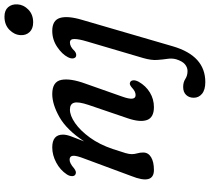

<svg xmlns="http://www.w3.org/2000/svg" viewBox="-60 -656 960 880"><g transform="rotate(-90 420.0 -216.0)"><path d="M62.5 -349.5Q53.5 -352.5 52.8 -364.2Q52 -376 60.5 -389.5Q80.5 -420 114.8 -438.2Q149 -456.5 184.5 -456.5Q243 -456.5 243 -407.5Q243 -391 234.5 -368.8Q226 -346.5 212 -310.5Q265 -390.5 323.2 -423.5Q381.5 -456.5 429 -456.5Q485.5 -456.5 493.8 -415Q502 -373.5 476.5 -304L417.5 -136.5Q395 -74.5 424 -74.5Q432.5 -74.5 440.8 -78.5Q449 -82.5 461 -93.5Q474.5 -104.5 483 -99.5Q490.5 -96.5 491.8 -85.8Q493 -75 485 -60Q466.5 -27.5 436 -9Q405.5 9.5 369 9.5Q321.5 9.5 310 -22.2Q298.5 -54 318 -111L379 -290Q394.5 -336 389.2 -355.8Q384 -375.5 357.5 -375.5Q330 -375.5 295.8 -351.8Q261.5 -328 229.5 -284Q197.5 -240 177 -179Q163 -137 158.2 -120.2Q153.5 -103.5 153.5 -92Q153.5 -79.5 157.2 -67Q161 -54.5 161 -39.5Q161 -16.5 139.5 -3.5Q118 9.5 81 9.5Q11.5 9.5 53.5 -95L132.5 -308Q147.5 -346 146 -361.5Q144.5 -377 128 -377Q111.5 -377 88.5 -356.5Q72.5 -344.5 62.5 -349.5ZM757.5 -544Q728.5 -544 713 -560.5Q697.5 -577 699 -602Q700.5 -630.5 723.5 -653Q746.5 -675.5 783.5 -675.5Q812.5 -675.5 827 -658.8Q841.5 -642 840 -616Q838.5 -588 816 -566Q793.5 -544 757.5 -544ZM769 -320 647.5 97Q604 245 484 245Q448.5 245 430.2 230Q412 215 412 192Q412 170.5 425 157Q438 143.5 461.5 143.5Q483 143.5 498.2 153.5Q513.5 163.5 534.5 163.5Q551 163.5 565.2 151.8Q579.5 140 588.5 111Q593.5 91.5 590.2 70.5Q587 49.5 585.2 23.5Q583.5 -2.5 593.5 -38L670 -297.5Q681 -334 681.2 -354.8Q681.5 -375.5 665 -375.5Q646 -375.5 626 -354Q613.5 -344 602 -347.5Q594.5 -350 592.5 -360.2Q590.5 -370.5 598 -385Q611.5 -411.5 645 -434Q678.5 -456.5 718.5 -456.5Q767 -456.5 777.8 -421Q788.5 -385.5 769 -320Z"/></g></svg>

Font: Fraunces 72pt SuperSoft
Style: Italic
Weight: 400
Italic angle: -16°
Version: Version 1.000;[b76b70a41]